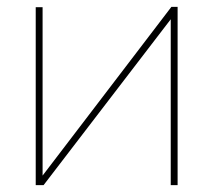

<svg xmlns="http://www.w3.org/2000/svg" viewBox="-20 -539 621 559"><path d="M84 0V-518.1H104V-27.8L479 -519H497.1V0H477.1V-482.9L106.9 0Z"/></svg>

Font: Rawline Thin
Style: Regular
Weight: 250
Designer: Matt McInerney, Pablo Impallari, Rodrigo Fuenzalida
Foundry: Matt McInerney, Pablo Impallari, Rodrigo Fuenzalida
Version: Version 4.020;PS 004.020;hotconv 1.0.88;makeotf.lib2.5.64775